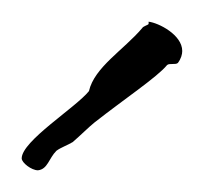

<svg xmlns="http://www.w3.org/2000/svg" viewBox="-20 -549 188 177"><path d="M144 -491C147 -495 148 -499 148 -502C148 -517 126 -528 117 -529V-527C117 -526 112 -525 111 -523C94 -503 67 -487 62 -465C50 -450 0 -419 0 -403C0 -399 9 -392 15 -392C24 -393 25 -403 32 -410C36 -413 42 -415 47 -418C54 -424 62 -432 67 -436C95 -458 125 -478 134 -489C136 -491 142 -489 144 -491Z"/></svg>

Font: Jim Nightshade
Style: Regular
Weight: 400
Designer: Astigmatic (AOETI)
Foundry: Astigmatic (AOETI)
Version: Version 1.000